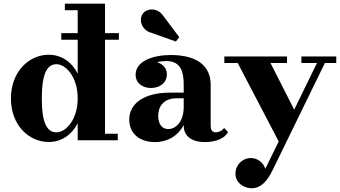

<svg xmlns="http://www.w3.org/2000/svg" viewBox="-20 -770 1866 1054"><path d="M626.5 -36H556.5V-552H632.5V-588H556.5V-750H336V-714H406.5V-588H316.5V-552H406.5V-366C374 -429.5 317.5 -469.5 247.5 -469.5C141.5 -469.5 40 -379.5 40 -229.5C40 -79.5 141.5 9.5 247.5 9.5C317.5 9.5 374 -30 406.5 -93.5V0H626.5ZM406.5 -229.5C406.5 -113 341.5 -43.5 290 -43.5C241 -43.5 209.5 -88.5 209.5 -229.5C209.5 -371 241 -417.5 290 -417.5C341.5 -417.5 406.5 -348 406.5 -229.5Z M813.5 -589 945.5 -542 964 -566 877 -682C842.5 -733 783 -723.5 763 -693.5C739.5 -658 759.5 -602.5 813.5 -589ZM913.5 -261.5C771.5 -261.5 689.5 -202.5 689.5 -113.5C689.5 -37.5 745.5 10 832 10C900.5 10 958 -25.5 988.5 -83.5V-80C988.5 -21 1035.5 10 1103.5 10C1165.5 10 1214 -10.5 1232 -45L1210 -67.5C1200 -52 1179 -43.5 1165.5 -43.5C1141 -43.5 1136.5 -61 1136.5 -84V-304.5C1136.5 -400.5 1072 -468 916.5 -468C825.5 -468 724.5 -437 724.5 -360C724.5 -315 760.5 -287 809 -287C854.5 -287 896 -313 896 -362C896 -396.5 873 -419.5 841.5 -428.5C859 -433 877.5 -435 892.5 -435C972.5 -435 988.5 -376.5 988.5 -304.5V-261.5ZM904 -61.5C869.5 -61.5 848.5 -88 848.5 -135C848.5 -183.5 876.5 -230.5 949.5 -230.5H988.5V-182.5C988.5 -97 941 -61.5 904 -61.5Z M1555.5 -424V-460H1211.5V-424H1285L1510 6.5L1436.5 156.5C1425 121 1392 97.5 1358 97.5C1311 97.5 1272.5 135 1272.5 183C1272.5 236 1322 263.5 1362 263.5C1412 263.5 1447 223.5 1474.5 168L1763.5 -424H1826V-460H1634.5V-424H1720L1595 -168L1465 -424Z"/></svg>

Font: Bodoni* 06
Style: Bold
Weight: 700
Version: Version 2.2